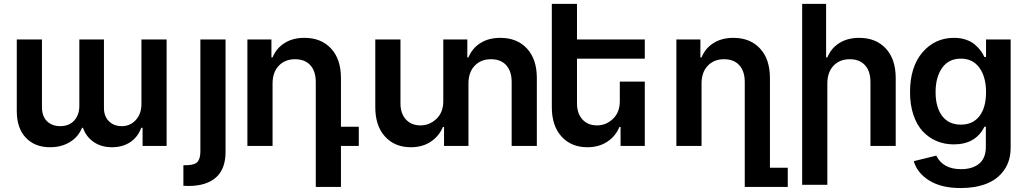

<svg xmlns="http://www.w3.org/2000/svg" viewBox="-20 -747 5260 983"><path d="M704.1 -544.9H833V0H710V-92.8H703.1Q686 -45.4 647 -19.3Q607.9 6.8 553.2 6.8Q499 6.8 460 -19.8Q420.9 -46.4 404.8 -92.8H399.9Q381.8 -46.9 338.4 -20Q294.9 6.8 235.8 6.8Q158.7 6.8 112.3 -41.7Q65.9 -90.3 65.9 -179.2V-544.9H194.8V-199.2Q194.8 -151.4 220.9 -126.2Q247.1 -101.1 288.1 -101.1Q333.5 -101.1 359.9 -129.9Q386.2 -158.7 386.2 -205.1V-544.9H512.2V-193.8Q512.2 -151.9 537.4 -126.5Q562.5 -101.1 604 -101.1Q646.5 -101.1 675.3 -132.6Q704.1 -164.1 704.1 -213.9Z M1005.9 28.8V-544.9H1134.8V30.8Q1134.8 118.2 1085.7 161.6Q1036.6 205.1 944.8 205.1Q940.4 205.1 931.9 204.6Q923.3 204.1 918.9 204.1V99.1Q937.5 99.1 948.7 98.1Q960 97.2 972.2 93.3Q984.4 89.4 991 82Q997.6 74.7 1001.7 61.5Q1005.9 48.3 1005.9 28.8Z M1725.6 -347.2V-98.1H1816.9V0H1725.6V210H1596.7V-327.1Q1596.7 -382.3 1568.8 -413.1Q1541 -443.8 1490.7 -443.8Q1439 -443.8 1407.2 -410.4Q1375.5 -377 1375.5 -319.8V0H1246.6V-544.9H1369.6V-453.1H1375.5Q1394.5 -500 1436.8 -526.6Q1479 -553.2 1538.6 -553.2Q1624 -553.2 1674.8 -498.8Q1725.6 -444.3 1725.6 -347.2Z M2378.4 -319.8V0H2253.4V-97.2H2247.6Q2228 -49.8 2185.3 -21.5Q2142.6 6.8 2083.5 6.8Q2001 6.8 1951.2 -47.9Q1901.4 -102.5 1901.4 -198.2V-544.9H2030.3V-217.8Q2030.3 -166 2058.1 -135.5Q2085.9 -105 2133.3 -105Q2178.7 -105 2214.1 -138.2Q2249.5 -171.4 2249.5 -229V-544.9H2372.6V-453.1H2378.4Q2397.5 -500 2439.7 -526.6Q2481.9 -553.2 2541.5 -553.2Q2627 -553.2 2677.7 -498.8Q2728.5 -444.3 2728.5 -347.2V0H2599.6V-327.1Q2599.6 -382.3 2571.8 -413.1Q2543.9 -443.8 2493.7 -443.8Q2441.9 -443.8 2410.2 -410.4Q2378.4 -377 2378.4 -319.8Z M3153.3 -229V-329.1H3281.2V0H3157.2V-97.2H3151.4Q3131.8 -49.8 3089.1 -21.5Q3046.4 6.8 2987.3 6.8Q2904.8 6.8 2855 -47.9Q2805.2 -102.5 2805.2 -198.2V-727.1H2934.1V-544.9H3281.2V-446.8H2934.1V-217.8Q2934.1 -166 2961.9 -135.5Q2989.7 -105 3037.1 -105Q3082.5 -105 3117.9 -138.2Q3153.3 -171.4 3153.3 -229Z M3921.9 -347.2V111.8H4013.2V210H3793V-327.1Q3793 -382.3 3765.1 -413.1Q3737.3 -443.8 3687 -443.8Q3635.3 -443.8 3603.5 -410.4Q3571.8 -377 3571.8 -319.8V0H3442.9V-544.9H3565.9V-453.1H3571.8Q3590.8 -500 3633.1 -526.6Q3675.3 -553.2 3734.9 -553.2Q3820.3 -553.2 3871.1 -498.8Q3921.9 -444.3 3921.9 -347.2Z M4215.8 -319.8V199.2H4086.9V-727.1H4209.5V-453.1H4215.8Q4234.9 -500 4277.1 -526.6Q4319.3 -553.2 4378.9 -553.2Q4464.4 -553.2 4515.1 -498.8Q4565.9 -444.3 4565.9 -347.2V0H4436.5V-327.1Q4436.5 -382.3 4408.7 -413.1Q4380.9 -443.8 4330.6 -443.8Q4278.8 -443.8 4247.3 -410.4Q4215.8 -377 4215.8 -319.8Z M4899.4 -108.9Q4960.9 -108.9 4994.6 -152.6Q5028.3 -196.3 5028.3 -274.9Q5028.3 -353.5 4994.4 -400.1Q4960.4 -446.8 4899.4 -446.8Q4836.9 -446.8 4803.5 -399.4Q4770 -352.1 4770 -274.9Q4770 -198.2 4803.5 -153.6Q4836.9 -108.9 4899.4 -108.9ZM4898.4 215.8Q4799.3 215.8 4737.5 177.2Q4675.8 138.7 4658.2 78.1L4773.4 49.8Q4808.1 119.1 4900.4 119.1Q4958.5 119.1 4992.9 91.1Q5027.3 63 5027.3 4.9V-98.1H5020Q4975.1 -7.8 4863.3 -7.8Q4815.9 -7.8 4775.6 -24.7Q4735.4 -41.5 4704.8 -74Q4674.3 -106.4 4656.7 -158Q4639.2 -209.5 4639.2 -274.9Q4639.2 -404.8 4702.9 -479Q4766.6 -553.2 4864.3 -553.2Q4897.9 -553.2 4925.8 -543.7Q4953.6 -534.2 4971.7 -518.3Q4989.7 -502.4 5001 -487.3Q5012.2 -472.2 5020 -455.1H5028.3V-544.9H5154.3V8.8Q5154.3 76.7 5120.8 124Q5087.4 171.4 5030.5 193.6Q4973.6 215.8 4898.4 215.8Z"/></svg>

Font: Telcell.Market SemBd
Style: Regular
Weight: 600
Designer: Rasmus Andersson, Sedrak Mkrtchyan
Version: Version 3.019;git-0a5106e0b